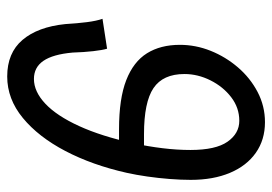

<svg xmlns="http://www.w3.org/2000/svg" viewBox="-134 -628 773 546"><g transform="rotate(90 253.0 -354.5)"><path d="M197 12Q130 12 93 -31.5Q56 -75 48 -153Q46 -187 42.5 -214.5Q39 -242 33 -259L118 -272Q122 -259 125 -232.5Q128 -206 129 -174Q134 -118 152.5 -91Q171 -64 204 -64Q240 -64 274.5 -96.5Q309 -129 338 -192.5Q367 -256 387 -347Q396 -389 401 -430Q406 -471 406 -509Q406 -581 382.5 -614.5Q359 -648 323 -648Q286 -648 256 -625Q226 -602 208 -566Q190 -530 190 -492Q190 -431 230 -404Q270 -377 361 -377H409L399 -306H347Q260 -306 207.5 -326.5Q155 -347 131 -385.5Q107 -424 107 -479Q107 -524 124 -566.5Q141 -609 171 -644Q201 -679 241 -700Q281 -721 327 -721Q377 -721 414 -695Q451 -669 471 -621.5Q491 -574 491 -510Q491 -482 488.5 -450Q486 -418 481.5 -386.5Q477 -355 471 -328Q449 -230 409 -153.5Q369 -77 315 -32.5Q261 12 197 12Z"/></g></svg>

Font: Source Sans 3 Medium
Style: Italic
Weight: 500
Italic angle: -11°
Designer: Paul D. Hunt
Foundry: Adobe
Version: Version 3.052;hotconv 1.1.0;makeotfexe 2.6.0